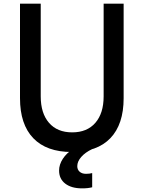

<svg xmlns="http://www.w3.org/2000/svg" viewBox="-20 -820 790 1056"><path d="M90 -800H204V-290Q204 -197 249.5 -144.5Q295 -92 377 -92Q459 -92 504.5 -144.5Q550 -197 550 -290V-800H660V-280Q660 -136 587 -60Q514 16 375 16Q236 16 163 -60Q90 -136 90 -280ZM431 216Q373 216 339 190Q305 164 305 118Q305 85 325.5 53.5Q346 22 381 0L431 -2L487 0Q449 18 427 43Q405 68 405 94Q405 113 418 124.5Q431 136 453 136Q464 136 471 135Q478 134 487 132V210Q475 213 462 214.5Q449 216 431 216Z"/></svg>

Font: Martian Mono SemiExpanded
Style: Regular
Weight: 400
Width: 6
Monospace: yes
Designer: Roman Shamin
Foundry: Evil Martians
Version: Version 1.000